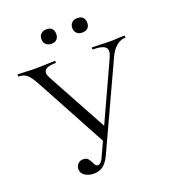

<svg xmlns="http://www.w3.org/2000/svg" viewBox="-146 -906 909 1025"><g transform="rotate(-20 309.0 -393.5)"><path d="M141 -39Q141 -56 152.5 -68Q164 -80 183 -80Q200 -80 209 -70.5Q218 -61 225 -45Q230 -34 234.5 -28.5Q239 -23 246 -23Q266 -23 282 -62L503 -544Q511 -563 511 -575Q511 -595 492 -604Q473 -613 433 -613Q430 -613 430 -619Q430 -625 433 -625L474 -624Q508 -622 536 -622Q553 -622 577 -624L616 -625Q618 -625 618 -619Q618 -613 616 -613Q590 -613 566 -593.5Q542 -574 526 -539L303 -56Q287 -22 265.5 -5Q244 12 212 12Q183 12 162 -1.5Q141 -15 141 -39ZM10 -613Q8 -613 8 -619Q8 -625 10 -625L50 -624Q80 -622 101 -622Q138 -622 180 -624L220 -625Q223 -625 223 -619Q223 -613 220 -613Q154 -613 154 -580Q154 -569 163 -552L357 -196L323 -124L97 -542Q75 -582 57.5 -597.5Q40 -613 10 -613ZM193 -758Q193 -777 204.5 -788Q216 -799 236 -799Q256 -799 266.5 -788.5Q277 -778 277 -758Q277 -739 266.5 -728Q256 -717 236 -717Q216 -717 204.5 -728Q193 -739 193 -758ZM368 -758Q368 -777 379.5 -788Q391 -799 411 -799Q431 -799 442 -788.5Q453 -778 453 -758Q453 -738 442 -727.5Q431 -717 411 -717Q391 -717 379.5 -728Q368 -739 368 -758Z"/></g></svg>

Font: Cormorant SC
Style: Regular
Weight: 400
Designer: Christian Thalmann (Catharsis Fonts)
Foundry: Catharsis Fonts
Version: Version 4.000